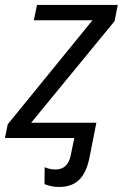

<svg xmlns="http://www.w3.org/2000/svg" viewBox="-35 -555 499 772"><path d="M202.1 196.8Q185.1 196.8 168.7 193.1Q152.3 189.5 144 185.1L144.5 117.2Q151.4 120.6 162.8 123.5Q174.3 126.5 188.5 126.5Q236.8 126.5 249 71.3L263.7 0H-15.1L-3.9 -55.2L336.9 -473.6H101.1L113.8 -535.2H438.5L425.8 -470.2L90.3 -61.5H352.5L324.7 79.1Q312.5 139.6 283 168.2Q253.4 196.8 202.1 196.8Z"/></svg>

Font: Open Sans
Style: Italic
Weight: 400
Italic angle: -12°
Designer: Monotype Design Team
Foundry: Monotype Imaging Inc.
Version: Version 3.000; ttfautohint (v1.8.4)